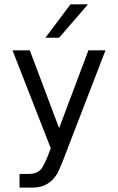

<svg xmlns="http://www.w3.org/2000/svg" viewBox="-20 -684 540 877"><path d="M342.8 -145.5Q324.2 -97.7 294.9 -21.5Q254.9 85.9 241.2 109.4Q222.7 140.6 194.8 156.7Q167 172.9 129.9 172.9H69.3V110.4H113.3Q146.5 110.4 165 91.3Q183.6 72.3 211.9 -6.8L37.1 -454.1H116.2L250 -98.6L383.8 -454.1H461.9ZM301.8 -664.1H381.8L250 -511.7H187.5Z"/></svg>

Font: BabelStone Mayan Numerals
Style: Regular
Weight: 400
Designer: Andrew West
Foundry: BabelStone
Version: Version 11.000 June 09, 2018